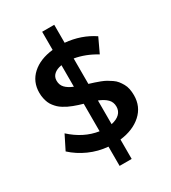

<svg xmlns="http://www.w3.org/2000/svg" viewBox="-230 -951 1080 1210"><g transform="rotate(-30 310.5 -346.0)"><path d="M25.9 -106.9 77.1 -209Q168 -126 274.9 -109.9V-310.1Q254.9 -315.9 241.2 -320.3Q227.5 -324.7 208.5 -331.8Q189.5 -338.9 176.3 -345.5Q163.1 -352.1 147.2 -361.8Q131.3 -371.6 120.6 -381.6Q109.9 -391.6 98.9 -405.5Q87.9 -419.4 81.5 -434.6Q75.2 -449.7 71 -469Q66.9 -488.3 66.9 -509.8Q66.9 -589.4 123 -640.4Q179.2 -691.4 274.9 -702.1V-834H362.8V-703.1Q477.5 -692.9 566.9 -632.8L518.1 -528.8Q441.9 -575.2 362.8 -588.9V-403.8Q386.2 -396.5 401.6 -391.6Q417 -386.7 439.2 -378.2Q461.4 -369.6 475.8 -361.3Q490.2 -353 507.8 -341.1Q525.4 -329.1 536.4 -315.2Q547.4 -301.3 557.4 -283.9Q567.4 -266.6 571.8 -244.9Q576.2 -223.1 576.2 -198.2Q576.2 -116.2 517.8 -63.5Q459.5 -10.7 362.8 1V142.1H274.9V2Q204.1 -3.9 139.6 -32.7Q75.2 -61.5 25.9 -106.9ZM199.2 -521Q199.2 -489.7 218.8 -469.2Q238.3 -448.7 274.9 -434.1V-590.8Q239.3 -585 219.2 -567.1Q199.2 -549.3 199.2 -521ZM362.8 -110.8Q402.3 -119.1 423.6 -139.9Q444.8 -160.6 444.8 -191.9Q444.8 -224.6 423.6 -246.1Q402.3 -267.6 362.8 -283.2Z"/></g></svg>

Font: Trueno
Style: Regular
Weight: 400
Designer: Julieta Ulanovsky
Foundry: Julieta Ulanovsky
Version: Version 3.001b | FøM Fix